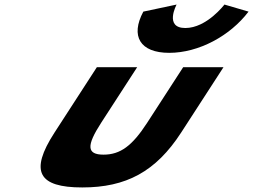

<svg xmlns="http://www.w3.org/2000/svg" viewBox="-20 -808 1111 843"><path d="M965.4 -788C965.4 -788 887.7 -685 793.7 -685C699.7 -685 755.4 -788 755.4 -788L609.3 -757C552 -650 594.1 -576 723.1 -576C852.1 -576 990 -650 1071.3 -757ZM405.3 -513H582.3L424.2 -269C358.8 -168 360.6 -129 434.6 -129C508.6 -129 560.8 -168 626.2 -269L784.3 -513H961.3L775.4 -226C664 -54 533.3 15 341.3 15C149.3 15 108 -54 219.4 -226Z"/></svg>

Font: Hussar
Style: BdWodka
Weight: 700
Foundry: Cannot Into Space Fonts
Version: Version 2.00